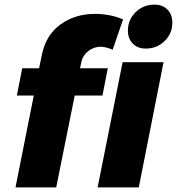

<svg xmlns="http://www.w3.org/2000/svg" viewBox="-20 -810 765 830"><path d="M332 -543 326 -515H446L423 -397H303L223 0H47L126 -397H53L76 -515H149L161 -573Q178 -658 241 -704Q304 -750 391 -750Q456 -750 512 -726L467 -595Q456 -600 441 -604Q426 -608 416 -608Q386 -608 362 -589.5Q338 -571 332 -543ZM687 -541 580 0H402L510 -541ZM725 -712Q725 -665 691.5 -632.5Q658 -600 610 -600Q575 -600 554 -621.5Q533 -643 533 -678Q533 -725 566.5 -757.5Q600 -790 647 -790Q683 -790 704 -768.5Q725 -747 725 -712Z"/></svg>

Font: Gontserrat
Style: Bold Italic
Weight: 700
Italic angle: -11.3°
Designer: Julieta Ulanovsky
Foundry: Julieta Ulanovsky
Version: Version 6.001